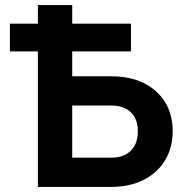

<svg xmlns="http://www.w3.org/2000/svg" viewBox="-20 -735 734 755"><path d="M129 0V-533H19V-642H129V-715H264V-642H495V-533H264V-435H417Q491 -435 545 -408.5Q599 -382 629 -333.5Q659 -285 659 -219Q659 -154 629 -104.5Q599 -55 544.5 -27.5Q490 0 417 0ZM417 -320H264V-115H417Q467 -115 494.5 -142.5Q522 -170 522 -219Q522 -267 494.5 -293.5Q467 -320 417 -320Z"/></svg>

Font: Wix Madefor Text
Style: Bold
Weight: 700
Designer: Dalton Maag Ltd
Foundry: Dalton Maag Ltd
Version: Version 3.100